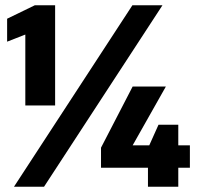

<svg xmlns="http://www.w3.org/2000/svg" viewBox="-20 -708 754 728"><path d="M76 -308V-577L7 -550V-637L112 -688H189V-308ZM33 0 482 -688H596L147 0ZM541 0V-72H363V-148L483 -380H609L483 -157H546L581 -235H656V-157H700V-72H656V0Z"/></svg>

Font: Saira Thin ExtraBold
Style: Regular
Weight: 800
Version: Version 1.101